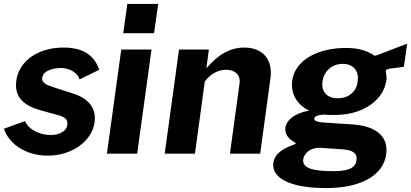

<svg xmlns="http://www.w3.org/2000/svg" viewBox="-22 -782 2092 977"><path d="M222 10C344 10 446 -64 459 -159C467 -212 450 -277 341 -309L266 -333C216 -349 188 -359 193 -388C198 -421 245 -436 289 -436C331 -436 373 -412 383 -378L483 -427C461 -489 416 -540 301 -540C167 -540 73 -468 61 -371C49 -283 106 -241 191 -219L274 -196C310 -186 326 -173 320 -143C315 -114 279 -95 237 -95C171 -95 117 -131 106 -166L-2 -127C21 -56 101 10 222 10Z M595 -530 522 0H676L749 -530ZM626 -762 605 -613H762L783 -762Z M970 0 1020 -367C1048 -406 1089 -427 1129 -427C1174 -427 1203 -401 1197 -358L1148 0H1302L1354 -382C1368 -478 1316 -540 1221 -540C1148 -540 1086 -503 1028 -434L1041 -530H889L816 0Z M1638 175C1823 175 1930 105 1943 3C1955 -78 1904 -140 1771 -149C1726 -152 1686 -154 1664 -156C1605 -159 1575 -162 1577 -179C1579 -189 1591 -197 1627 -199C1641 -197 1668 -197 1681 -197C1839 -197 1932 -283 1944 -373C1946 -388 1944 -402 1942 -410C1939 -424 1942 -430 1963 -433C1985 -436 2008 -438 2033 -442L2050 -560C2013 -546 1962 -526 1920 -510C1910 -506 1886 -496 1883 -499C1850 -521 1810 -538 1738 -538C1599 -538 1480 -479 1465 -372C1457 -313 1482 -253 1551 -219C1476 -206 1436 -171 1430 -132C1426 -98 1448 -74 1477 -58C1485 -55 1485 -51 1476 -47C1418 -27 1376 0 1369 46C1359 121 1447 175 1638 175ZM1697 -282C1641 -282 1612 -316 1619 -367C1626 -419 1666 -457 1722 -457C1778 -457 1806 -419 1798 -367C1792 -316 1753 -282 1697 -282ZM1675 89C1566 89 1515 73 1521 28C1526 -3 1559 -32 1607 -30L1723 -22C1775 -19 1798 1 1792 33C1788 69 1758 89 1675 89Z"/></svg>

Font: Cheyenne Sans
Style: Bold Italic
Weight: 700
Italic angle: -8.13011°
Designer: The Public Sans project authors (U.S. Web Design System), Libre Franklin designed by Pablo Impallari and Rodrigo Fuenzal
Foundry: The Cheyenne Sans Project Authors
Version: Version 2.007